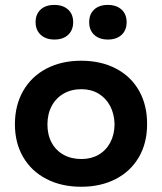

<svg xmlns="http://www.w3.org/2000/svg" viewBox="-20 -728 642 761"><path d="M39.1 -235.4Q39.1 -310.5 71.8 -367.7Q104.5 -424.8 164.1 -456.1Q223.6 -487.3 301.8 -487.3Q380.4 -487.3 439.9 -456.1Q499.5 -424.8 531.5 -367.7Q563.5 -310.5 563 -235.4Q563 -161.1 530.5 -105.2Q498 -49.3 439 -18.6Q379.9 12.2 301.8 12.2Q223.6 12.2 164.1 -18.6Q104.5 -49.3 71.8 -105.5Q39.1 -161.6 39.1 -235.4ZM434.1 -235.4Q433.1 -276.9 416.3 -308.3Q399.4 -339.8 370.1 -357.2Q340.8 -374.5 302.7 -374.5Q262.7 -374.5 232.2 -356.9Q201.7 -339.4 184.8 -307.6Q168 -275.9 168 -234.4Q168 -193.4 184.8 -162.4Q201.7 -131.3 232.2 -114.5Q262.7 -97.7 302.7 -97.7Q341.3 -97.7 370.8 -114.7Q400.4 -131.8 417 -163.1Q433.6 -194.3 434.1 -235.4ZM121.1 -640.1Q121.1 -671.9 141.1 -690.2Q161.1 -708.5 195.3 -708.5Q229.5 -708.5 249.8 -690.2Q270 -671.9 270 -640.1Q270 -608.4 250 -589.8Q230 -571.3 195.8 -571.3Q161.6 -571.3 141.4 -590.1Q121.1 -608.9 121.1 -640.1ZM333.5 -640.1Q333.5 -671.9 353.3 -690.2Q373 -708.5 407.2 -708.5Q441.4 -708.5 461.7 -690.2Q481.9 -671.9 481.9 -640.1Q481.9 -608.4 461.9 -589.8Q441.9 -571.3 407.7 -571.3Q373.5 -571.3 353.5 -589.8Q333.5 -608.4 333.5 -640.1Z"/></svg>

Font: Selawik Semibold
Style: Regular
Weight: 600
Designer: Aaron Bell
Foundry: Microsoft Corporation
Version: Version 1.01